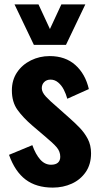

<svg xmlns="http://www.w3.org/2000/svg" viewBox="-20 -843 453 873"><path d="M220 10Q145 10 96.5 -26.5Q48 -63 21 -139L127 -183Q142 -141 163 -117.5Q184 -94 212 -94Q233 -94 243.5 -103.5Q254 -113 254 -130Q254 -154 238 -173Q222 -192 181 -226L127 -272Q85 -308 59.5 -343.5Q34 -379 34 -432Q34 -479 57.5 -514Q81 -549 120.5 -568.5Q160 -588 206 -588Q277 -588 322.5 -547.5Q368 -507 384 -438L286 -394Q280 -416 270 -435.5Q260 -455 244.5 -468Q229 -481 210 -481Q192 -481 181 -470Q170 -459 170 -442Q170 -424 188.5 -404Q207 -384 240 -356L294 -308Q318 -287 341 -263.5Q364 -240 379 -211.5Q394 -183 394 -146Q394 -96 370 -61Q346 -26 306.5 -8Q267 10 220 10ZM134 -639 46 -823H155L207 -711L259 -823H368L280 -639Z"/></svg>

Font: Oswald SemiBold
Style: Regular
Weight: 600
Designer: Vernon Adams
Foundry: Vernon Adams
Version: Version 4.100; ttfautohint (v1.8.1.43-b0c9)